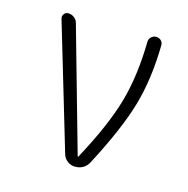

<svg xmlns="http://www.w3.org/2000/svg" viewBox="-83 -600 667 681"><g transform="rotate(15 250.0 -260.0)"><path d="M205.1 -34.2 68.4 -494.1Q65.4 -503.9 71.3 -511.7Q77.1 -519.5 86.9 -519.5Q98.6 -519.5 108.4 -512.2Q118.2 -504.9 121.1 -494.1L250 -38.1Q250 -37.1 251 -37.1Q252.9 -37.1 252.9 -38.1Q326.2 -173.8 354 -271.5Q381.8 -369.1 383.8 -495.1Q383.8 -504.9 391.6 -512.2Q399.4 -519.5 409.7 -519.5Q419.9 -519.5 427.2 -512.7Q434.6 -505.9 434.6 -495.1Q432.6 -371.1 404.3 -272.9Q376 -174.8 300.8 -31.2Q285.2 0 250 0Q234.4 0 221.7 -9.8Q209 -19.5 205.1 -34.2Z"/></g></svg>

Font: Rounded Mgen+ 1m light
Style: Regular
Weight: 200
Designer: [Source Han Sans]
Ryoko NISHIZUKA  (kana & ideographs); Paul D. Hunt (Latin, Greek & Cyrillic); Wenlong ZHANG  (bopomofo
Version: Version 1.059.20150602